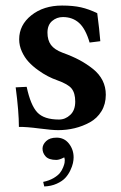

<svg xmlns="http://www.w3.org/2000/svg" viewBox="-20 -464 441 699"><path d="M186 37.1Q213.9 37.1 231 58.8Q248 80.6 248 108.9Q248 118.2 245.6 129.6Q243.2 141.1 236.1 156.2Q229 171.4 217.8 183.6Q206.5 195.8 186.5 204.8Q166.5 213.9 141.1 214.8L137.2 198.2Q158.7 193.8 174.6 184.6Q190.4 175.3 198 165.8Q205.6 156.2 210 145Q214.4 133.8 215.1 128.4Q215.8 123 215.8 119.1Q215.8 114.7 213.9 108.9Q196.3 118.2 185.1 118.2Q157.7 118.2 146.2 105.5Q134.8 92.8 134.8 77.1Q134.8 62.5 147.9 49.8Q161.1 37.1 186 37.1ZM37.1 -146 77.1 -147.9Q91.3 -81.1 115.7 -54.9Q140.1 -28.8 194.8 -28.8Q217.8 -28.8 235.8 -45.7Q253.9 -62.5 253.9 -94.2Q253.9 -125 240.7 -141.6Q228 -157.7 188 -171.9Q171.4 -177.7 154.3 -186.5Q137.2 -195.3 117.9 -209.2Q98.6 -223.1 84 -239Q69.3 -254.9 59.6 -276.4Q49.8 -297.9 49.8 -320.8Q49.8 -373 94.2 -408.4Q138.7 -443.8 206.1 -443.8Q246.1 -443.8 274.9 -437.3Q303.7 -430.7 334 -416Q341.8 -356.9 345.2 -314L306.2 -309.1Q291.5 -359.4 267.8 -380.6Q244.1 -401.9 209 -401.9Q186.5 -401.9 169.7 -387.5Q152.8 -373 152.8 -345.2Q152.8 -317.9 165.5 -300.5Q178.2 -283.2 208 -272Q243.2 -259.3 269.3 -245.4Q295.4 -231.4 318.4 -213.1Q341.3 -194.8 353.3 -171.1Q365.2 -147.5 365.2 -119.1Q365.2 -85 349.4 -59.1Q333.5 -33.2 307.4 -18.8Q281.2 -4.4 252 2.7Q222.7 9.8 191.9 9.8Q169.4 9.8 122.8 3.7Q76.2 -2.4 48.8 -2Q48.8 -57.1 37.1 -146Z"/></svg>

Font: Linux Libertine G
Style: Semibold
Weight: 600
Designer: Philipp H. Poll
Foundry: Philipp H. Poll
Version: Version 5.1.1